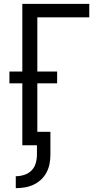

<svg xmlns="http://www.w3.org/2000/svg" viewBox="-20 -755 540 998"><path d="M62 223V161Q84 161 106 154Q128 147 143.5 131.5Q159 116 165.5 94Q172 72 172 50V0H96V-322H29V-383H96V-735H444V-665H174V-383H277V-322H174V-70H242V50Q242 73 237.5 96.5Q233 120 222 141Q211 162 193.5 178.5Q176 195 154.5 205Q133 215 109.5 219Q86 223 62 223Z"/></svg>

Font: Moesevka
Style: Regular
Weight: 400
Monospace: yes
Designer: Belleve Invis
Foundry: Belleve Invis
Version: Version 32.5.0; ttfautohint (v1.8.4)